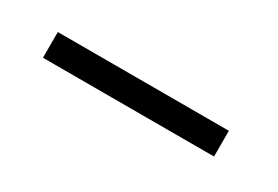

<svg xmlns="http://www.w3.org/2000/svg" viewBox="-11 -130 447 309"><g transform="rotate(30 212.5 24.0)"><path d="M48.3 0.5H366.2V48.3H48.3Z"/></g></svg>

Font: Pontano Sans
Style: Regular
Weight: 400
Foundry: vernon adams
Version: 1.0